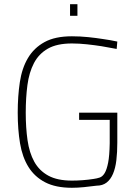

<svg xmlns="http://www.w3.org/2000/svg" viewBox="-20 -881 657 910"><path d="M355 -347H536V-205Q536 -159 531.5 -121.5Q527 -84 515.5 -57Q504 -30 485 -15.5Q466 -1 438 -1Q408 3 377.5 6Q347 9 321 9Q244 9 194 -17Q144 -43 115 -89.5Q86 -136 75 -201.5Q64 -267 64 -347Q64 -425 74 -491.5Q84 -558 112.5 -606Q141 -654 191 -681.5Q241 -709 321 -709Q360 -709 398.5 -705Q437 -701 468 -696Q504 -691 536 -684L533 -649Q498 -656 461 -662Q429 -667 392 -671Q355 -675 321 -675Q250 -675 207 -650.5Q164 -626 141 -582Q118 -538 110 -478Q102 -418 102 -347Q102 -276 110.5 -216.5Q119 -157 142.5 -114.5Q166 -72 209 -48.5Q252 -25 321 -25Q345 -25 372 -27Q399 -29 424 -33Q439 -35 452.5 -39.5Q466 -44 476 -60.5Q486 -77 492.5 -110Q499 -143 500 -202V-313H355ZM312 -861H347V-806H312Z"/></svg>

Font: Panefresco 1wt
Style: Regular
Weight: 250
Version: Version 1.000